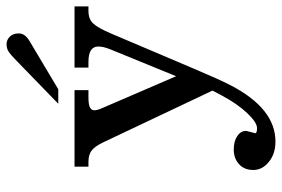

<svg xmlns="http://www.w3.org/2000/svg" viewBox="-160 -526 880 600"><g transform="rotate(-90 280.0 -226.0)"><path d="M170.9 103V103.5L163.6 131.8Q164.1 137.2 179.7 137.2Q197.3 137.2 226.1 106.9Q255.4 76.2 281.7 26.9L296.9 -2L136.2 -341.3Q123.5 -368.7 109.9 -379.4Q96.7 -389.6 74.2 -389.6H61.5H60.5H59.1V-390.6V-392.1V-430.7V-431.6V-433.1H60.5H61.5H295.9H296.9H298.3V-431.6V-430.7V-392.1V-390.6V-389.6H296.9H295.9H276.4Q252.9 -389.6 244.1 -384.8Q235.4 -379.9 235.4 -371.6Q235.4 -362.3 240.7 -350.1L341.8 -115.7L425.8 -321.3Q434.6 -342.8 434.6 -358.9Q434.6 -389.6 386.7 -389.6H371.1H370.1H368.7V-390.6V-392.1V-430.7V-431.6V-433.1H370.1H371.1H557.6H558.6H560.1V-431.6V-430.7V-392.1V-390.6V-389.6H558.6H557.6H546.4Q520.5 -389.6 506.8 -375Q492.7 -360.4 474.6 -317.4L364.7 -58.6Q332.5 17.6 314 53.7Q241.2 194.8 137.7 194.8Q99.6 194.8 74.2 174.3Q48.8 153.8 48.8 125.5Q48.8 97.2 67.4 80.6Q85.4 64.5 112.3 64.5Q138.7 64.5 154.3 75.2Q170.9 85.9 170.9 103ZM419.4 -639.6Q429.2 -645.5 442.4 -645.5Q455.1 -645.5 465.3 -635.5Q475.6 -625.5 475.6 -606.9Q475.6 -587.9 451.7 -573.7L301.8 -484.4L301.3 -483.9H300.8H261.7H258.8H255.9L257.8 -485.8L260.3 -488.3L392.6 -616.7Q410.2 -633.8 419.4 -639.6Z"/></g></svg>

Font: RIT Rachana
Style: Bold
Weight: 700
Designer: Hussain KH
Version: 1.5.2